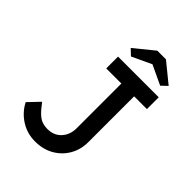

<svg xmlns="http://www.w3.org/2000/svg" viewBox="-253 -1014 1148 1148"><g transform="rotate(45 321.0 -440.5)"><path d="M256 10Q188 10 133.5 -25Q79 -60 50 -117L118 -188Q147 -149 168.5 -129Q190 -109 210.5 -102Q231 -95 256 -95Q310 -95 343 -131Q376 -167 376 -223V-600H248V-700H592V-600H484V-213Q484 -150 455 -99.5Q426 -49 374.5 -19.5Q323 10 256 10ZM302 -755 265 -790 389 -891H462L586 -790L549 -755L426 -813Z"/></g></svg>

Font: Lexend Deca
Style: Regular
Weight: 400
Designer: Bonnie Shaver-Troup, Thomas Jockin
Foundry: Lexend
Version: Version 1.008; ttfautohint (v1.8.4.7-5d5b)